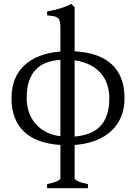

<svg xmlns="http://www.w3.org/2000/svg" viewBox="-20 -733 700 987"><path d="M117.2 -229Q117.2 -190.9 128.4 -157.5Q139.6 -124 161.6 -98.1Q183.6 -72.3 215.8 -55.2Q248 -38.1 290.5 -32.7V-425.3Q249.5 -422.9 217.5 -410.4Q185.5 -397.9 163.1 -374.3Q140.6 -350.6 128.9 -314.7Q117.2 -278.8 117.2 -229ZM542 -229Q542 -266.6 531 -299.3Q520 -332 497.6 -357.4Q475.1 -382.8 441.7 -399.7Q408.2 -416.5 363.8 -422.9V-31.2Q405.8 -34.7 438.7 -47.1Q471.7 -59.6 494.6 -83.3Q517.6 -106.9 529.8 -142.8Q542 -178.7 542 -229ZM222.2 234.4V213.4Q255.4 206.5 272.9 198.5Q290.5 190.4 290.5 183.6V12.2Q167.5 4.4 103.3 -56.6Q39.1 -117.7 39.1 -228Q39.1 -281.7 55.9 -324.2Q72.8 -366.7 105 -397Q137.2 -427.2 184.1 -445.3Q231 -463.4 290.5 -468.3V-588.9Q290.5 -610.8 287.6 -623Q284.7 -635.3 276.9 -641.4Q269 -647.5 255.9 -649.7Q242.7 -651.9 222.2 -654.3V-673.8Q257.3 -680.7 286.6 -689Q315.9 -697.3 346.2 -712.9L363.8 -696.3V-469.2Q488.8 -462.9 554.4 -402.3Q620.1 -341.8 620.1 -228Q620.1 -175.3 602.8 -133.1Q585.4 -90.8 552.5 -60.1Q519.5 -29.3 471.9 -10.7Q424.3 7.8 363.8 12.2V183.6Q363.8 189.5 380.1 198Q396.5 206.5 432.1 213.4V234.4Z"/></svg>

Font: Noto Serif Devanagari
Style: Regular
Weight: 400
Designer: Monotype Design Team
Foundry: Monotype Imaging Inc.
Version: Version 1.01